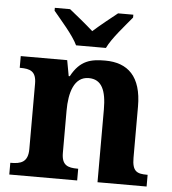

<svg xmlns="http://www.w3.org/2000/svg" viewBox="-54 -815 775 865"><g transform="rotate(5 333.5 -383.0)"><path d="M269 -606H404C425 -651 483 -715 514 -753V-766H445C417 -744 366 -703 336 -676C306 -703 256 -744 228 -766H159V-753C190 -715 248 -651 269 -606ZM20 0H327V-53H324C280 -53 252 -62 252 -118V-309C252 -391 273 -464 339 -464C398 -464 419 -415 419 -329V0H641V-53H638C593 -53 571 -62 571 -124V-356C571 -491 509 -549 406 -549C343 -549 293 -540 253 -465H248L235 -536H25V-483H28C72 -483 100 -474 100 -418V-122C100 -62 67 -53 22 -53H20Z"/></g></svg>

Font: Noto Serif Test
Style: Bold
Weight: 700
Version: Version 1.000